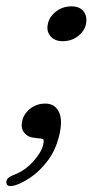

<svg xmlns="http://www.w3.org/2000/svg" viewBox="-33 -446 341 620"><path d="M74.5 -1.5Q56 -3.5 45 -17.8Q34 -32 38 -52Q42 -76.5 63.2 -94Q84.5 -111.5 113.5 -111.5Q142.5 -111.5 156 -87Q169.5 -62.5 160 -16Q148.5 36.5 121.8 72Q95 107.5 65.2 127.2Q35.5 147 15 152.5Q-11 160 -12.5 144Q-13 135.5 -7.5 129.8Q-2 124 12.5 118.5Q47.5 105 73.8 76Q100 47 106 23Q110.5 5 105.5 3Q100.5 1 89.5 0.5ZM169.5 -313Q144 -313 130.5 -328.5Q117 -344 121 -366Q125 -390.5 146.8 -408Q168.5 -425.5 198 -425.5Q224 -425.5 236.5 -409.8Q249 -394 245 -370.5Q241 -347 219.8 -330Q198.5 -313 169.5 -313Z"/></svg>

Font: Fraunces 9pt SuperSoft Light
Style: Italic
Weight: 300
Italic angle: -16°
Version: Version 1.000;[b76b70a41]